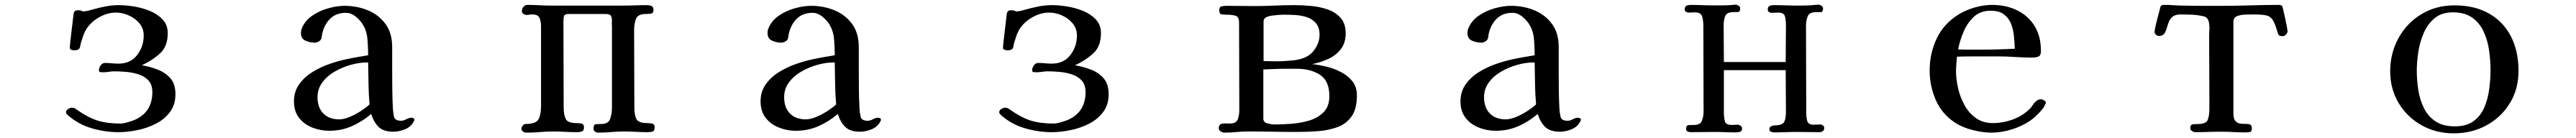

<svg xmlns="http://www.w3.org/2000/svg" viewBox="-20 -565 11040 592"><path d="M732 -161Q732 -116 708.5 -84.5Q685 -53 647.5 -34Q610 -15 567.5 -6.5Q525 2 488 2Q431 2 374 -14.5Q317 -31 273 -69Q270 -72 266.5 -75.5Q263 -79 263 -84Q263 -92 272 -97.5Q281 -103 288 -103Q295 -103 300 -100.5Q305 -98 310 -94Q357 -61 397.5 -48Q438 -35 496 -35Q508 -35 527 -40.5Q546 -46 558 -51Q596 -68 614.5 -98Q633 -128 633 -169Q633 -201 617 -219Q601 -237 575.5 -245.5Q550 -254 522.5 -256.5Q495 -259 471 -259Q459 -259 447 -257Q435 -255 423 -255Q419 -255 411.5 -255.5Q404 -256 404 -263Q404 -274 411.5 -284.5Q419 -295 430 -295Q444 -295 459 -293.5Q474 -292 488 -292Q539 -292 567.5 -328.5Q596 -365 596 -413Q596 -443 577.5 -465Q559 -487 531.5 -499Q504 -511 477 -511Q439 -511 402.5 -489.5Q366 -468 347 -435Q340 -422 335 -407Q330 -392 326 -378Q325 -374 324 -367.5Q323 -361 321 -358Q318 -353 311.5 -351Q305 -349 300 -349Q295 -349 287 -351Q279 -353 279 -360Q279 -365 281.5 -388Q284 -411 287.5 -439.5Q291 -468 293.5 -489.5Q296 -511 297 -512Q301 -519 305.5 -520Q310 -521 317 -521Q321 -521 329 -519Q332 -518 334 -516Q345 -516 355.5 -518.5Q366 -521 376 -524Q404 -532 432.5 -537.5Q461 -543 490 -543Q517 -543 552.5 -537.5Q588 -532 621.5 -518.5Q655 -505 677 -481.5Q699 -458 699 -423Q699 -367 667 -337Q635 -307 588 -285Q624 -279 657 -266Q690 -253 711 -228.5Q732 -204 732 -161Z M1564 -117Q1560 -162 1559.5 -207Q1559 -252 1558 -297H1551Q1520 -297 1484 -287Q1448 -277 1415.5 -258.5Q1383 -240 1362 -212Q1341 -184 1341 -148Q1341 -104 1365.5 -78.5Q1390 -53 1434 -53Q1454 -53 1479 -63.5Q1504 -74 1527 -89Q1550 -104 1564 -117ZM1756 -53Q1756 -49 1755 -47Q1743 -22 1717.5 -11Q1692 0 1666 0Q1625 0 1604 -19.5Q1583 -39 1571 -76Q1532 -43 1487.5 -23.5Q1443 -4 1391 -4Q1353 -4 1318 -18Q1283 -32 1261.5 -60Q1240 -88 1240 -130Q1240 -172 1262 -203Q1284 -234 1318.5 -255.5Q1353 -277 1392 -290.5Q1431 -304 1465 -311Q1488 -316 1511.5 -320Q1535 -324 1558 -328Q1558 -356 1555.5 -392Q1553 -428 1539 -453Q1529 -473 1507.5 -491.5Q1486 -510 1463 -510Q1421 -510 1395.5 -485Q1370 -460 1361 -420Q1360 -416 1359.5 -410Q1359 -404 1357 -399Q1355 -392 1346 -387Q1337 -382 1329 -382Q1309 -382 1289.5 -390.5Q1270 -399 1270 -423Q1270 -435 1274 -444Q1287 -476 1318 -497.5Q1349 -519 1387 -529.5Q1425 -540 1456 -540Q1511 -540 1557.5 -520.5Q1604 -501 1632.5 -462Q1661 -423 1661 -363Q1661 -336 1661 -308.5Q1661 -281 1661 -254Q1661 -215 1661.5 -176.5Q1662 -138 1664 -100Q1665 -81 1669 -64Q1673 -47 1699 -47Q1710 -47 1721.5 -53.5Q1733 -60 1745 -60Q1747 -60 1751.5 -58Q1756 -56 1756 -53Z M2786 -19Q2786 -3 2776.5 -0.5Q2767 2 2755 2Q2730 2 2705 0.5Q2680 -1 2655 -1Q2627 -1 2599.5 1.5Q2572 4 2545 4Q2537 4 2530.5 -0.5Q2524 -5 2524 -14Q2524 -31 2533.5 -32Q2543 -33 2556 -33Q2588 -33 2595.5 -55.5Q2603 -78 2603 -104V-456Q2602 -461 2602.5 -466.5Q2603 -472 2603 -476Q2603 -492 2597.5 -498.5Q2592 -505 2576 -505H2419Q2400 -505 2397.5 -496Q2395 -487 2395 -471Q2395 -380 2395.5 -288.5Q2396 -197 2396 -105Q2396 -72 2405 -54.5Q2414 -37 2451 -37Q2461 -37 2472 -35Q2483 -33 2483 -19Q2483 -4 2474 -1Q2465 2 2453 2Q2428 2 2402.5 0.5Q2377 -1 2352 -1Q2323 -1 2294.5 1.5Q2266 4 2237 4Q2229 4 2222 -0.5Q2215 -5 2215 -14Q2215 -19 2220.5 -26Q2226 -33 2231 -33Q2273 -33 2285.5 -49.5Q2298 -66 2299 -107V-451Q2299 -471 2293 -487Q2287 -503 2262 -503Q2255 -503 2249 -502Q2243 -501 2236 -501Q2230 -501 2223.5 -505.5Q2217 -510 2217 -517Q2217 -528 2224 -536Q2231 -544 2242 -544Q2267 -544 2292.5 -542.5Q2318 -541 2343 -541H2650Q2676 -541 2701.5 -542Q2727 -543 2753 -543Q2763 -543 2772 -539.5Q2781 -536 2781 -523Q2781 -508 2770 -506.5Q2759 -505 2748 -505Q2714 -505 2706 -484Q2698 -463 2698 -435Q2698 -353 2698.5 -270.5Q2699 -188 2699 -105Q2699 -71 2708 -54Q2717 -37 2754 -37Q2764 -37 2775 -35Q2786 -33 2786 -19Z M3564 -117Q3560 -162 3559.5 -207Q3559 -252 3558 -297H3551Q3520 -297 3484 -287Q3448 -277 3415.5 -258.5Q3383 -240 3362 -212Q3341 -184 3341 -148Q3341 -104 3365.5 -78.5Q3390 -53 3434 -53Q3454 -53 3479 -63.5Q3504 -74 3527 -89Q3550 -104 3564 -117ZM3756 -53Q3756 -49 3755 -47Q3743 -22 3717.5 -11Q3692 0 3666 0Q3625 0 3604 -19.5Q3583 -39 3571 -76Q3532 -43 3487.5 -23.5Q3443 -4 3391 -4Q3353 -4 3318 -18Q3283 -32 3261.5 -60Q3240 -88 3240 -130Q3240 -172 3262 -203Q3284 -234 3318.5 -255.5Q3353 -277 3392 -290.5Q3431 -304 3465 -311Q3488 -316 3511.5 -320Q3535 -324 3558 -328Q3558 -356 3555.5 -392Q3553 -428 3539 -453Q3529 -473 3507.5 -491.5Q3486 -510 3463 -510Q3421 -510 3395.5 -485Q3370 -460 3361 -420Q3360 -416 3359.5 -410Q3359 -404 3357 -399Q3355 -392 3346 -387Q3337 -382 3329 -382Q3309 -382 3289.5 -390.5Q3270 -399 3270 -423Q3270 -435 3274 -444Q3287 -476 3318 -497.5Q3349 -519 3387 -529.5Q3425 -540 3456 -540Q3511 -540 3557.5 -520.5Q3604 -501 3632.5 -462Q3661 -423 3661 -363Q3661 -336 3661 -308.5Q3661 -281 3661 -254Q3661 -215 3661.5 -176.5Q3662 -138 3664 -100Q3665 -81 3669 -64Q3673 -47 3699 -47Q3710 -47 3721.5 -53.5Q3733 -60 3745 -60Q3747 -60 3751.5 -58Q3756 -56 3756 -53Z M4732 -161Q4732 -116 4708.5 -84.5Q4685 -53 4647.5 -34Q4610 -15 4567.5 -6.5Q4525 2 4488 2Q4431 2 4374 -14.5Q4317 -31 4273 -69Q4270 -72 4266.5 -75.5Q4263 -79 4263 -84Q4263 -92 4272 -97.5Q4281 -103 4288 -103Q4295 -103 4300 -100.5Q4305 -98 4310 -94Q4357 -61 4397.5 -48Q4438 -35 4496 -35Q4508 -35 4527 -40.5Q4546 -46 4558 -51Q4596 -68 4614.5 -98Q4633 -128 4633 -169Q4633 -201 4617 -219Q4601 -237 4575.5 -245.5Q4550 -254 4522.5 -256.5Q4495 -259 4471 -259Q4459 -259 4447 -257Q4435 -255 4423 -255Q4419 -255 4411.5 -255.5Q4404 -256 4404 -263Q4404 -274 4411.5 -284.5Q4419 -295 4430 -295Q4444 -295 4459 -293.5Q4474 -292 4488 -292Q4539 -292 4567.5 -328.5Q4596 -365 4596 -413Q4596 -443 4577.5 -465Q4559 -487 4531.5 -499Q4504 -511 4477 -511Q4439 -511 4402.5 -489.5Q4366 -468 4347 -435Q4340 -422 4335 -407Q4330 -392 4326 -378Q4325 -374 4324 -367.5Q4323 -361 4321 -358Q4318 -353 4311.5 -351Q4305 -349 4300 -349Q4295 -349 4287 -351Q4279 -353 4279 -360Q4279 -365 4281.5 -388Q4284 -411 4287.5 -439.5Q4291 -468 4293.5 -489.5Q4296 -511 4297 -512Q4301 -519 4305.5 -520Q4310 -521 4317 -521Q4321 -521 4329 -519Q4332 -518 4334 -516Q4345 -516 4355.5 -518.5Q4366 -521 4376 -524Q4404 -532 4432.5 -537.5Q4461 -543 4490 -543Q4517 -543 4552.5 -537.5Q4588 -532 4621.5 -518.5Q4655 -505 4677 -481.5Q4699 -458 4699 -423Q4699 -367 4667 -337Q4635 -307 4588 -285Q4624 -279 4657 -266Q4690 -253 4711 -228.5Q4732 -204 4732 -161Z M5678 -153Q5678 -218 5638 -244Q5598 -270 5539 -270H5491Q5467 -270 5443 -269Q5419 -268 5395 -267V-56Q5395 -40 5413 -35.5Q5431 -31 5443 -31Q5475 -31 5515 -34Q5555 -37 5592 -48Q5629 -59 5653.5 -84Q5678 -109 5678 -153ZM5636 -414Q5636 -447 5621 -465Q5606 -483 5582.5 -491Q5559 -499 5532 -500.5Q5505 -502 5481 -502Q5476 -502 5470.5 -501.5Q5465 -501 5460 -501Q5451 -500 5435.5 -498.5Q5420 -497 5408 -491.5Q5396 -486 5396 -472V-303Q5410 -303 5424.5 -302.5Q5439 -302 5452 -302Q5483 -302 5522.5 -306Q5562 -310 5589 -327Q5609 -340 5622.5 -365Q5636 -390 5636 -414ZM5796 -156Q5796 -98 5773.5 -66Q5751 -34 5713.5 -20Q5676 -6 5631 -2.5Q5586 1 5542 1Q5489 1 5435.5 0Q5382 -1 5329 -1Q5304 -1 5279 1.5Q5254 4 5228 4Q5221 4 5212.5 -1Q5204 -6 5204 -15Q5204 -28 5212 -32Q5220 -36 5231 -35.5Q5242 -35 5250 -35Q5279 -35 5285.5 -53Q5292 -71 5292 -95Q5292 -188 5291.5 -281Q5291 -374 5291 -468Q5291 -494 5274.5 -498Q5258 -502 5238 -502Q5226 -502 5216 -503.5Q5206 -505 5206 -521Q5206 -536 5217 -538Q5228 -540 5240 -540Q5269 -540 5297.5 -539.5Q5326 -539 5355 -539Q5399 -539 5443 -541Q5487 -543 5530 -543Q5562 -543 5599.5 -539.5Q5637 -536 5670.5 -524.5Q5704 -513 5726 -488.5Q5748 -464 5748 -422Q5748 -381 5727 -354Q5706 -327 5673 -312Q5640 -297 5604 -290Q5633 -287 5666 -279Q5699 -271 5728.5 -255.5Q5758 -240 5777 -216Q5796 -192 5796 -156Z M6564 -117Q6560 -162 6559.5 -207Q6559 -252 6558 -297H6551Q6520 -297 6484 -287Q6448 -277 6415.5 -258.5Q6383 -240 6362 -212Q6341 -184 6341 -148Q6341 -104 6365.5 -78.5Q6390 -53 6434 -53Q6454 -53 6479 -63.5Q6504 -74 6527 -89Q6550 -104 6564 -117ZM6756 -53Q6756 -49 6755 -47Q6743 -22 6717.5 -11Q6692 0 6666 0Q6625 0 6604 -19.5Q6583 -39 6571 -76Q6532 -43 6487.5 -23.5Q6443 -4 6391 -4Q6353 -4 6318 -18Q6283 -32 6261.5 -60Q6240 -88 6240 -130Q6240 -172 6262 -203Q6284 -234 6318.5 -255.5Q6353 -277 6392 -290.5Q6431 -304 6465 -311Q6488 -316 6511.5 -320Q6535 -324 6558 -328Q6558 -356 6555.5 -392Q6553 -428 6539 -453Q6529 -473 6507.5 -491.5Q6486 -510 6463 -510Q6421 -510 6395.5 -485Q6370 -460 6361 -420Q6360 -416 6359.5 -410Q6359 -404 6357 -399Q6355 -392 6346 -387Q6337 -382 6329 -382Q6309 -382 6289.5 -390.5Q6270 -399 6270 -423Q6270 -435 6274 -444Q6287 -476 6318 -497.5Q6349 -519 6387 -529.5Q6425 -540 6456 -540Q6511 -540 6557.5 -520.5Q6604 -501 6632.5 -462Q6661 -423 6661 -363Q6661 -336 6661 -308.5Q6661 -281 6661 -254Q6661 -215 6661.5 -176.5Q6662 -138 6664 -100Q6665 -81 6669 -64Q6673 -47 6699 -47Q6710 -47 6721.5 -53.5Q6733 -60 6745 -60Q6747 -60 6751.5 -58Q6756 -56 6756 -53Z M7799 -16Q7799 -6 7792.5 -2Q7786 2 7777 2Q7753 2 7729.5 1.5Q7706 1 7682 1Q7657 1 7633 2Q7609 3 7584 3Q7577 3 7570.5 0Q7564 -3 7564 -11Q7564 -19 7571 -23Q7578 -27 7585 -27Q7618 -27 7626.5 -40.5Q7635 -54 7635 -85Q7635 -130 7634.5 -175Q7634 -220 7634 -264H7369V-82Q7369 -63 7373 -46Q7377 -29 7402 -29Q7409 -29 7415.5 -29.5Q7422 -30 7429 -30Q7434 -30 7440.5 -25.5Q7447 -21 7447 -15Q7447 -2 7438 0.5Q7429 3 7419 3Q7397 3 7375 2Q7353 1 7330 1Q7305 1 7279 1.5Q7253 2 7227 2Q7220 2 7213.5 -1Q7207 -4 7207 -12Q7207 -28 7219.5 -28.5Q7232 -29 7242 -29Q7268 -29 7275 -47.5Q7282 -66 7282 -87Q7282 -179 7281.5 -271Q7281 -363 7281 -454Q7281 -476 7276 -494Q7271 -512 7244 -512Q7238 -512 7231.5 -511.5Q7225 -511 7219 -511Q7212 -511 7206.5 -514.5Q7201 -518 7201 -525Q7201 -537 7209 -540.5Q7217 -544 7227 -544Q7250 -544 7274 -543Q7298 -542 7321 -542Q7342 -542 7364 -542Q7386 -542 7407 -544Q7410 -544 7413 -544.5Q7416 -545 7419 -545Q7425 -545 7432 -540.5Q7439 -536 7439 -529Q7439 -514 7430 -513.5Q7421 -513 7410 -513Q7382 -513 7375 -496.5Q7368 -480 7368 -457Q7368 -417 7368.5 -378Q7369 -339 7369 -299H7634Q7634 -339 7634.5 -378.5Q7635 -418 7635 -458Q7635 -477 7631 -494Q7627 -511 7602 -511Q7595 -511 7588.5 -510.5Q7582 -510 7575 -510Q7568 -510 7562.5 -513.5Q7557 -517 7557 -524Q7557 -536 7565 -539.5Q7573 -543 7583 -543Q7609 -543 7635 -542Q7661 -541 7686 -541Q7705 -541 7723.5 -541.5Q7742 -542 7761 -544Q7764 -544 7767.5 -544.5Q7771 -545 7774 -545Q7780 -545 7787 -540.5Q7794 -536 7794 -529Q7794 -513 7784.5 -513Q7775 -513 7764 -513Q7736 -513 7728.5 -495.5Q7721 -478 7721 -453Q7721 -361 7721.5 -268Q7722 -175 7722 -82Q7722 -64 7726 -47Q7730 -30 7754 -30Q7761 -30 7767.5 -30.5Q7774 -31 7781 -31Q7788 -31 7793.5 -27Q7799 -23 7799 -16Z M8616 -356Q8615 -384 8612 -412.5Q8609 -441 8599 -465Q8589 -489 8568.5 -504Q8548 -519 8512 -519Q8468 -519 8440 -492.5Q8412 -466 8396 -428Q8380 -390 8373 -353Q8396 -352 8418 -352Q8440 -352 8462 -352Q8500 -352 8538.5 -353Q8577 -354 8616 -356ZM8749 -124Q8749 -120 8746 -118Q8743 -107 8731.5 -93.5Q8720 -80 8706.5 -67.5Q8693 -55 8683 -48Q8648 -24 8603.5 -10Q8559 4 8516 4Q8479 4 8435.5 -7Q8392 -18 8361 -38Q8304 -75 8277.5 -135.5Q8251 -196 8251 -262Q8251 -336 8281 -399.5Q8311 -463 8375 -503Q8406 -522 8444.5 -533Q8483 -544 8518 -544Q8579 -544 8626.5 -520.5Q8674 -497 8701 -453Q8728 -409 8728 -346Q8728 -327 8717.5 -322.5Q8707 -318 8690 -318Q8669 -318 8648.5 -319Q8628 -320 8608 -321Q8580 -323 8552.5 -323Q8525 -323 8496 -323Q8464 -323 8432 -323Q8400 -323 8368 -322Q8367 -306 8365.5 -290.5Q8364 -275 8364 -260Q8364 -225 8373 -186Q8382 -147 8401 -113Q8420 -79 8450 -58Q8480 -37 8522 -37Q8564 -37 8605 -51.5Q8646 -66 8677 -95Q8686 -103 8693 -114.5Q8700 -126 8710 -133Q8718 -139 8729 -139Q8734 -139 8741.5 -134.5Q8749 -130 8749 -124Z M9785 -431Q9785 -424 9778.5 -417Q9772 -410 9764 -410Q9751 -410 9747.5 -414.5Q9744 -419 9741 -430Q9731 -466 9720.5 -481Q9710 -496 9691.5 -499.5Q9673 -503 9638 -503Q9626 -503 9605.5 -502.5Q9585 -502 9569 -496Q9553 -490 9553 -471V-80Q9553 -56 9561 -46.5Q9569 -37 9581 -35Q9593 -33 9604.5 -33.5Q9616 -34 9624 -31Q9632 -28 9632 -14Q9632 -1 9624.5 1Q9617 3 9606 3Q9580 3 9553.5 1.5Q9527 0 9501 0Q9473 0 9445.5 1Q9418 2 9390 2Q9383 2 9375.5 -3Q9368 -8 9368 -15Q9368 -30 9378.5 -31.5Q9389 -33 9400 -33Q9436 -33 9443 -51Q9450 -69 9450 -100V-139Q9450 -207 9449.5 -274.5Q9449 -342 9449 -409Q9449 -423 9450 -436Q9451 -449 9449 -462Q9448 -476 9441.5 -485Q9435 -494 9421 -496Q9398 -501 9374 -502Q9350 -503 9327 -503Q9304 -503 9292.5 -493.5Q9281 -484 9276 -470.5Q9271 -457 9267 -443.5Q9263 -430 9256.5 -420.5Q9250 -411 9234 -411Q9227 -411 9221 -416Q9215 -421 9215 -429Q9215 -432 9218 -447Q9221 -462 9226 -481Q9231 -500 9235 -515.5Q9239 -531 9240 -535Q9242 -542 9247.5 -543Q9253 -544 9260 -544Q9280 -544 9299.5 -542.5Q9319 -541 9339 -541Q9381 -540 9423 -540Q9465 -540 9507 -540Q9568 -540 9628 -542Q9688 -544 9749 -544Q9757 -544 9761 -540Q9763 -539 9766.5 -523.5Q9770 -508 9774.5 -488Q9779 -468 9782 -451.5Q9785 -435 9785 -431Z M10655 -264Q10655 -305 10649 -348Q10643 -391 10626 -428.5Q10609 -466 10577 -489Q10545 -512 10494 -512Q10446 -512 10416 -487.5Q10386 -463 10369 -424Q10352 -385 10345.5 -342Q10339 -299 10339 -262Q10339 -221 10345.5 -179Q10352 -137 10369.5 -101.5Q10387 -66 10419 -44.5Q10451 -23 10502 -23Q10552 -23 10582.5 -45.5Q10613 -68 10628.5 -104.5Q10644 -141 10649.5 -183Q10655 -225 10655 -264ZM10775 -261Q10775 -183 10738 -122.5Q10701 -62 10638 -27.5Q10575 7 10497 7Q10422 7 10360 -27.5Q10298 -62 10261.5 -122.5Q10225 -183 10225 -259Q10225 -337 10260.5 -401.5Q10296 -466 10358.5 -504Q10421 -542 10501 -542Q10587 -542 10648.5 -507Q10710 -472 10742.5 -409Q10775 -346 10775 -261Z"/></svg>

Font: Kaisei Tokumin Medium
Style: Regular
Weight: 500
Designer: Font-Kai, 金井和夫
Foundry: KAZUO KANAI
Version: Version 5.003